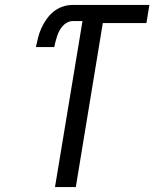

<svg xmlns="http://www.w3.org/2000/svg" viewBox="-20 -755 640 775"><path d="M202 0 313 -670H274Q263 -670 252 -664.5Q241 -659 233 -650Q225 -641 219.5 -630.5Q214 -620 210.5 -609Q207 -598 204 -587Q201 -576 199 -565H125Q129 -585 134 -604.5Q139 -624 147.5 -642.5Q156 -661 168.5 -678.5Q181 -696 197.5 -709Q214 -722 233.5 -728.5Q253 -735 273 -735H583L571 -662H395L286 0Z"/></svg>

Font: Iosevka Aile
Style: Italic
Weight: 400
Italic angle: -9°
Designer: Belleve Invis
Foundry: Belleve Invis
Version: Version 28.0.1; ttfautohint (v1.8.4)